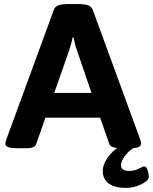

<svg xmlns="http://www.w3.org/2000/svg" viewBox="-20 -722 747 938"><path d="M67 2Q31 2 18.5 -4Q6 -10 6 -20Q6 -27 10 -38L243 -674Q249 -690 265.5 -696Q282 -702 310 -702H366Q394 -702 410.5 -696Q427 -690 433 -674L666 -38Q667 -33 668 -28.5Q669 -24 669 -20Q669 2 619 2H570Q548 2 532.5 -3Q517 -8 513 -22L469 -147H202L158 -22Q154 -8 142 -3Q130 2 112 2ZM318 -476 245 -268H427L356 -476Q350 -492 346 -508Q342 -524 339 -540H335Q332 -524 327.5 -508Q323 -492 318 -476ZM593 196Q541 196 511.5 174.5Q482 153 482 113Q482 91 495 66Q508 41 531.5 18.5Q555 -4 586 -17L651 -10Q614 9 592.5 37Q571 65 571 85Q571 113 611 113Q638 113 658 102Q678 91 685 91Q696 91 701.5 110.5Q707 130 707 143Q707 154 691 166Q675 178 649 187Q623 196 593 196Z"/></svg>

Font: Asap Semi Expanded
Style: Bold
Weight: 700
Width: 6
Designer: Pablo Cosgaya
Foundry: Omnibus-Type
Version: Version 3.001; ttfautohint (v1.8.4.7-5d5b)